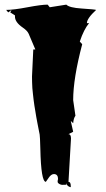

<svg xmlns="http://www.w3.org/2000/svg" viewBox="-20 -762 452 820"><path d="M283.2 -170.4 272.5 14.6Q282.2 14.6 282.2 32.2V37.6Q266.1 34.2 263.2 20V26.9L251 27.3Q241.7 28.3 233.9 23.9Q226.1 19.5 226.1 14.2Q226.1 8.8 227.5 3.9H228Q228 -18.6 210.4 -18.6Q198.7 -18.6 188 -2.9Q177.2 12.7 175.8 14.6Q155.3 13.7 152.3 -126Q150.9 -180.2 149.4 -187.3Q147.9 -194.3 144.3 -213.1Q140.6 -231.9 139.4 -238.3Q138.2 -244.6 135 -262Q131.8 -279.3 130.9 -287.1L127 -310.5Q124.5 -326.2 123.5 -335.7Q122.6 -345.2 120.8 -359.6Q119.1 -374 118.2 -385.3Q116.7 -411.6 116.7 -435.5L122.1 -550.8H130.9L102.5 -617.7Q96.7 -630.9 77.6 -644Q43 -667.5 43.9 -692.4V-696.3L23.9 -709L29.3 -719.7L15.1 -709L6.3 -719.7Q38.1 -719.7 97.4 -731Q156.7 -742.2 183.6 -742.2L192.4 -731L263.2 -742.2Q275.9 -729 329.1 -725.6Q382.3 -722.2 390.6 -719.7Q351.1 -683.1 351.1 -663.1H360.4Q337.9 -636.2 320.8 -584.5L331.1 -573.2Q292.5 -426.8 292.5 -334.5L302.2 -267.6Q294.4 -257.8 292.5 -235.8L282.2 -245.6L292.5 -199.2L272.5 -189Q283.2 -189 283.2 -170.4Z"/></svg>

Font: Butcherman
Style: Regular
Weight: 400
Version: Version 001.004